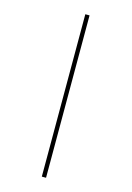

<svg xmlns="http://www.w3.org/2000/svg" viewBox="-145 -903 781 1140"><g transform="rotate(15 245.0 -333.0)"><path d="M232 -832V166H258V-832Z"/></g></svg>

Font: Noto Sans Devanagari SemiCondensed Thin
Style: Regular
Weight: 100
Width: 4
Designer: Jelle Bosma - Monotype Design Team
Foundry: Monotype Imaging Inc.
Version: Version 2.004